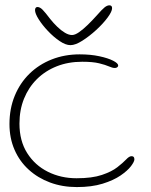

<svg xmlns="http://www.w3.org/2000/svg" viewBox="-20 -698 582 740"><path d="M276 23Q220.5 23 173.2 5.5Q126 -12 90.8 -44Q55.5 -76 36 -120.8Q16.5 -165.5 16.5 -220Q16.5 -279.5 36.8 -328.8Q57 -378 93.5 -413.8Q130 -449.5 179.5 -469Q229 -488.5 287 -488.5Q329.5 -488.5 363 -481.2Q396.5 -474 416 -464Q435.5 -454 435.5 -445.5Q435.5 -443 433.8 -440.8Q432 -438.5 429 -437.2Q426 -436 422 -436Q413.5 -436 400 -442Q386.5 -448 362.2 -454Q338 -460 297 -460Q243 -460 198.8 -442.5Q154.5 -425 122.2 -393Q90 -361 72.5 -317.5Q55 -274 55 -221.5Q55 -155 84.8 -108Q114.5 -61 164.5 -36Q214.5 -11 275 -11Q335 -11 372.8 -23.8Q410.5 -36.5 432.2 -53.5Q454 -70.5 466 -83.2Q478 -96 486.5 -96Q492 -96 494.2 -94Q496.5 -92 497.2 -89.2Q498 -86.5 498 -84Q498 -75 484.8 -57.5Q471.5 -40 444.5 -21.5Q417.5 -3 375.5 10Q333.5 23 276 23ZM251.5 -524Q233 -524 209.8 -539.8Q186.5 -555.5 164.8 -578.5Q143 -601.5 129 -623.8Q115 -646 115 -659Q115 -664.5 117.5 -667.8Q120 -671 124 -671Q134 -671 144.2 -660.5Q154.5 -650 173 -625.5Q186 -609 200.8 -594.8Q215.5 -580.5 230.2 -571.8Q245 -563 257.5 -563Q269 -563 284.8 -574Q300.5 -585 318.2 -602.2Q336 -619.5 352.5 -638Q373 -661.5 383 -669.5Q393 -677.5 401.5 -677.5Q412 -677.5 412 -666.5Q412 -653.5 394.5 -630Q377 -606.5 350.5 -582.2Q324 -558 297.2 -541Q270.5 -524 251.5 -524Z"/></svg>

Font: Gluten Thin
Style: Regular
Weight: 100
Designer: Tyler Finck
Foundry: Etcetera Type Company
Version: Version 1.300